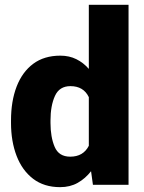

<svg xmlns="http://www.w3.org/2000/svg" viewBox="-20 -770 602 800"><path d="M25.9 -257.8V-268.1Q25.9 -348.6 49.3 -409.4Q72.8 -470.2 118.4 -504.2Q164.1 -538.1 231.4 -538.1Q268.6 -538.1 298.1 -523.4Q327.6 -508.8 350.1 -482.9V-750H515.6V0H367.2L359.4 -56.6Q335.4 -25.9 303.7 -8.1Q272 9.8 230.5 9.8Q163.6 9.8 117.9 -25.1Q72.3 -60.1 49.1 -120.6Q25.9 -181.2 25.9 -257.8ZM190.4 -268.1V-257.8Q190.4 -198.7 207.8 -158Q225.1 -117.2 272.5 -117.2Q327.1 -117.2 350.1 -162.6V-365.2Q328.1 -411.1 273.4 -411.1Q227.5 -411.1 209 -370.4Q190.4 -329.6 190.4 -268.1Z"/></svg>

Font: Vazirmatn FD Black
Style: Regular
Weight: 900
Designer: Saber Rastikerdar
Foundry: Saber Rastikerdar
Version: Version 33.003